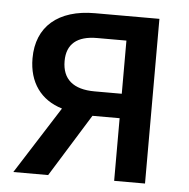

<svg xmlns="http://www.w3.org/2000/svg" viewBox="-44 -583 617 626"><g transform="rotate(5 264.5 -269.5)"><path d="M22 0H136L263 -205H352V0H453V-539H242C122 -539 52 -479 52 -375C52 -296 92 -241 162 -220ZM263 -285C193 -285 157 -316 157 -375C157 -431 191 -459 256 -459H352V-285Z"/></g></svg>

Font: Noto Sans SemiCondensed Medium
Style: Regular
Weight: 500
Width: 4
Designer: Monotype Design Team
Foundry: Monotype Imaging Inc.
Version: Version 2.013